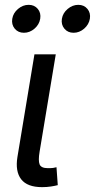

<svg xmlns="http://www.w3.org/2000/svg" viewBox="-20 -771 393 795"><path d="M154.3 3.9Q92.8 3.9 67.6 -28.8Q42.5 -61.5 52.2 -121.1L122.6 -545.9H210.9L144 -143.1Q137.7 -106 144 -90.3Q150.4 -74.7 178.2 -74.7Q192.4 -74.7 200 -75.7Q207.5 -76.7 213.9 -78.6L219.2 -4.4Q208.5 -1.5 191.2 1.2Q173.8 3.9 154.3 3.9ZM284.7 -635.3Q260.7 -635.3 246.6 -652.3Q232.4 -669.4 236.3 -693.4Q240.2 -717.3 260.3 -734.1Q280.3 -751 304.2 -751Q328.1 -751 342 -734.1Q356 -717.3 352.1 -693.4Q348.1 -669.4 328.4 -652.3Q308.6 -635.3 284.7 -635.3ZM79.1 -635.3Q55.2 -635.3 41 -652.3Q26.9 -669.4 30.8 -693.4Q34.7 -717.3 54.7 -734.1Q74.7 -751 98.6 -751Q122.6 -751 136.5 -734.1Q150.4 -717.3 146.5 -693.4Q142.6 -669.4 122.8 -652.3Q103 -635.3 79.1 -635.3Z"/></svg>

Font: Inter
Style: Italic
Weight: 400
Italic angle: -9.3988°
Designer: Rasmus Andersson
Foundry: rsms
Version: Version 4.001;git-66647c0bb